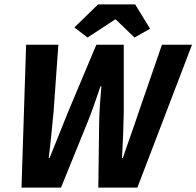

<svg xmlns="http://www.w3.org/2000/svg" viewBox="-20 -855 895 875"><path d="M78 0H258L381 -303C400 -350 420 -409 438 -462H442C437 -407 433 -348 432 -303L428 0H606L855 -651H718L612 -344C590 -276 563 -205 540 -135H536C540 -205 543 -277 544 -344V-651H419L290 -344C264 -277 233 -204 206 -135H202C211 -204 217 -275 224 -344L246 -651H99ZM379 -684 504 -766H508L593 -684L664 -724L596 -835H427L319 -730Z"/></svg>

Font: Source Sans Pro
Style: Bold Italic
Weight: 700
Italic angle: -11°
Designer: Paul D. Hunt
Foundry: Adobe Systems Incorporated
Version: Version 3.006;hotconv 1.0.111;makeotfexe 2.5.65597